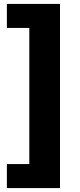

<svg xmlns="http://www.w3.org/2000/svg" viewBox="-20 -762 408 976"><path d="M285 194H15V72H129V-620H15V-742H285Z"/></svg>

Font: Montserrat Z
Style: Bold
Weight: 700
Designer: Julieta Ulanovsky
Foundry: Julieta Ulanovsky
Version: Version 8.000